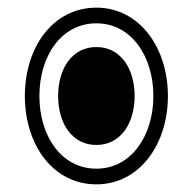

<svg xmlns="http://www.w3.org/2000/svg" viewBox="-20 -512 503 502"><path d="M232 -30C344 -30 419 -134 419 -261C419 -388 344 -492 232 -492C119 -492 45 -389 45 -261C45 -133 119 -30 232 -30ZM232 -71C140 -71 83 -157 83 -261C83 -365 140 -451 232 -451C324 -451 381 -364 381 -261C381 -157 323 -71 232 -71ZM232 -133C295 -133 332 -189 332 -261C332 -333 295 -389 232 -389C168 -389 132 -332 132 -261C132 -190 168 -133 232 -133Z"/></svg>

Font: Noto Sans Lao Looped Condensed Medium
Style: Regular
Weight: 500
Width: 3
Designer: Mark Frömberg, Ben Mitchell
Foundry: The Fontpad Ltd
Version: Version 1.002